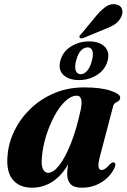

<svg xmlns="http://www.w3.org/2000/svg" viewBox="-20 -884 606 916"><path d="M458 -142.5Q447 -101.5 450.2 -87.2Q453.5 -73 464.5 -73Q473 -73 481.8 -79Q490.5 -85 504 -100Q511.5 -107 515.8 -108.8Q520 -110.5 524.5 -108.5Q536.5 -103.5 524 -78.5Q503.5 -38.5 462.5 -13.5Q421.5 11.5 370.5 11.5Q332.5 11.5 316.5 -6Q300.5 -23.5 300.5 -54.5Q300.5 -72.5 305 -100Q274.5 -46.5 230.5 -17.5Q186.5 11.5 132.5 11.5Q72.5 11.5 40.8 -27Q9 -65.5 16 -141Q20.5 -202.5 49 -260.8Q77.5 -319 125.8 -365.5Q174 -412 239 -439.5Q304 -467 381.5 -467Q461.5 -467 508.5 -451Q555.5 -435 553.5 -417.5Q552.5 -406.5 545.2 -402Q538 -397.5 530.2 -392.8Q522.5 -388 519.5 -376.5ZM180 -135.5Q176 -93 185.2 -76.2Q194.5 -59.5 209 -59.5Q235 -59.5 263.5 -96.5Q292 -133.5 318.5 -200.5Q345 -267.5 364.5 -357.5Q379.5 -427.5 346.5 -427.5Q318.5 -427.5 290.5 -400.5Q262.5 -373.5 239 -329.8Q215.5 -286 199.8 -235Q184 -184 180 -135.5ZM442.5 -812.5Q467 -841 489.5 -854.8Q512 -868.5 535.5 -862.5Q558 -857 562.5 -839.2Q567 -821.5 558.5 -804Q547.5 -781.5 527.8 -768.2Q508 -755 480 -745L377 -702.5Q363.5 -698 359.5 -705.5Q357.5 -709.5 360.2 -713.8Q363 -718 367.5 -722ZM356.5 -502Q309 -502 282.8 -526.2Q256.5 -550.5 268 -594.5Q279.5 -638 318.5 -662.2Q357.5 -686.5 405 -686.5Q453.5 -686.5 479 -661.8Q504.5 -637 493.5 -594.5Q482 -551.5 443.5 -526.8Q405 -502 356.5 -502ZM398 -658Q381 -658 366.2 -642.8Q351.5 -627.5 343 -594.5Q335 -562.5 341.8 -546.2Q348.5 -530 365 -530Q381.5 -530 396 -546.5Q410.5 -563 418.5 -594.5Q426.5 -627 420.5 -642.5Q414.5 -658 398 -658Z"/></svg>

Font: Fraunces 72pt
Style: Bold Italic
Weight: 700
Italic angle: -16°
Version: Version 1.000;[b76b70a41]